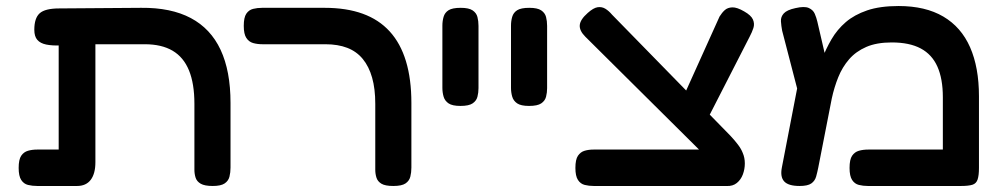

<svg xmlns="http://www.w3.org/2000/svg" viewBox="-20 -609 3323 638"><path d="M104 9Q87 9 73 5.5Q59 2 50.5 -11Q42 -24 42 -51Q42 -79 50.5 -91.5Q59 -104 73 -108Q87 -112 103 -112H175V-501L241 -462Q208 -459 180.5 -458Q153 -457 133.5 -461Q114 -465 104 -476.5Q94 -488 94 -510Q94 -549 112 -565Q130 -581 177 -581L449 -583Q548 -584 614 -549Q680 -514 713 -443.5Q746 -373 746 -267V-52Q746 -36 742.5 -22Q739 -8 726.5 0.5Q714 9 687 9Q660 9 647 1.5Q634 -6 630 -18.5Q626 -31 626 -45V-264Q626 -331 608 -375Q590 -419 553.5 -440.5Q517 -462 461 -462H297V-70Q297 -32 281.5 -11.5Q266 9 236 9Z M1287 9Q1260 9 1247.5 1.5Q1235 -6 1231 -18.5Q1227 -31 1227 -45V-264Q1227 -314 1216.5 -351Q1206 -388 1185.5 -413Q1165 -438 1134 -450Q1103 -462 1061 -462H852Q835 -462 821 -466Q807 -470 798.5 -483Q790 -496 790 -523Q790 -551 798.5 -563.5Q807 -576 821 -579.5Q835 -583 851 -583H1059Q1131 -583 1185 -563.5Q1239 -544 1275 -504.5Q1311 -465 1329 -405.5Q1347 -346 1347 -267V-52Q1347 -36 1343.5 -22Q1340 -8 1327.5 0.5Q1315 9 1287 9Z M1510 -257Q1483 -257 1470.5 -265.5Q1458 -274 1454 -288Q1450 -302 1450 -317V-524Q1450 -539 1454 -553Q1458 -567 1470.5 -575Q1483 -583 1511 -583Q1538 -583 1550.5 -574.5Q1563 -566 1566.5 -552.5Q1570 -539 1570 -523V-316Q1570 -301 1566.5 -287.5Q1563 -274 1550.5 -265.5Q1538 -257 1510 -257Z M1738 -257Q1711 -257 1698.5 -265.5Q1686 -274 1682 -288Q1678 -302 1678 -317V-524Q1678 -539 1682 -553Q1686 -567 1698.5 -575Q1711 -583 1739 -583Q1766 -583 1778.5 -574.5Q1791 -566 1794.5 -552.5Q1798 -539 1798 -523V-316Q1798 -301 1794.5 -287.5Q1791 -274 1778.5 -265.5Q1766 -257 1738 -257Z M2395 9 2326 -89 1925 -487Q1905 -507 1906.5 -525.5Q1908 -544 1933 -566Q1952 -583 1966 -585Q1980 -587 1991.5 -580Q2003 -573 2014 -560L2407 -158Q2422 -142 2432.5 -128Q2443 -114 2448 -101Q2455 -85 2455 -66Q2455 -47 2448.5 -29.5Q2442 -12 2428.5 -1Q2415 10 2395 9ZM1953 9Q1937 9 1923 5.5Q1909 2 1900.5 -11Q1892 -24 1892 -51Q1892 -79 1900.5 -91.5Q1909 -104 1922.5 -108Q1936 -112 1952 -112H2400L2399 9ZM2319 -190 2237 -257 2371 -554Q2379 -567 2388.5 -575.5Q2398 -584 2413.5 -584.5Q2429 -585 2453 -571Q2476 -558 2482 -544Q2488 -530 2483.5 -516Q2479 -502 2471 -487Z M3233 -289V-51Q3233 -26 3228.5 -12.5Q3224 1 3211 5Q3198 9 3173 9H2864Q2848 9 2834 5.5Q2820 2 2811.5 -11Q2803 -24 2803 -51Q2803 -79 2811.5 -91.5Q2820 -104 2834 -108Q2848 -112 2865 -112H3113V-286Q3113 -347 3095 -387.5Q3077 -428 3039.5 -448Q3002 -468 2943 -468Q2893 -468 2858.5 -453Q2824 -438 2801.5 -412Q2779 -386 2765.5 -352.5Q2752 -319 2744 -282L2699 -52Q2696 -37 2692 -22.5Q2688 -8 2676 0.5Q2664 9 2637 9Q2600 9 2586 -6Q2572 -21 2578 -52L2640 -373L2683 -334Q2696 -372 2710 -409Q2724 -446 2743 -478.5Q2762 -511 2790.5 -535.5Q2819 -560 2861.5 -574.5Q2904 -589 2966 -589Q3055 -589 3114.5 -554Q3174 -519 3203.5 -452Q3233 -385 3233 -289ZM2647 -245 2579 -507Q2576 -523 2575 -538Q2574 -553 2584.5 -564.5Q2595 -576 2623 -582Q2653 -589 2667.5 -582.5Q2682 -576 2687.5 -563Q2693 -550 2696 -537L2741 -343Z"/></svg>

Font: Fredoka SemiExpanded Medium
Style: Regular
Weight: 500
Width: 6
Designer: Ben Nathan
Foundry: Milena B. Brandão, Ben Nathan
Version: Version 2.001